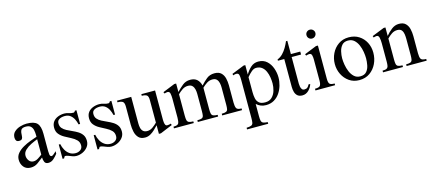

<svg xmlns="http://www.w3.org/2000/svg" viewBox="-55 -1131 4235 1871"><g transform="rotate(-15 2062.0 -195.5)"><path d="M400.9 -84V-58.6Q384.3 -36.1 359.9 -13.9Q335.4 8.3 304.7 8.3Q276.4 8.3 267.1 -13.2Q257.8 -34.7 257.8 -58.6Q228.5 -35.2 198.2 -13.4Q168 8.3 128.4 8.3Q82.5 8.3 57.4 -21.7Q32.2 -51.8 32.2 -96.2Q32.2 -132.8 56.2 -160.9Q80.1 -189 116.5 -209.5Q152.8 -230 191.2 -244.1Q229.5 -258.3 257.8 -267.6V-284.2Q257.8 -311.5 252.4 -335.7Q247.1 -359.9 231 -375Q214.8 -390.1 182.1 -390.1Q142.1 -390.1 132.3 -368.9Q122.6 -347.7 122.6 -314.5Q122.6 -294.9 114.7 -283.7Q106.9 -272.5 85 -272.5Q64.5 -272.5 56.2 -284.2Q47.9 -295.9 47.9 -314.5Q47.9 -351.1 72.3 -373.5Q96.7 -396 131.1 -406.2Q165.5 -416.5 195.8 -416.5Q272.5 -416.5 301.8 -385.3Q331.1 -354 331.1 -278.3V-140.6Q331.1 -123.5 331.3 -102.3Q331.5 -81.1 333.5 -69.8Q334.5 -61.5 338.9 -54.7Q343.3 -47.9 352.5 -47.9Q359.4 -47.9 369.1 -55.2Q378.9 -62.5 387.9 -71Q397 -79.6 400.9 -84ZM257.8 -87.9V-242.7Q228 -231.4 192.6 -214.4Q157.2 -197.3 131.8 -173.1Q106.4 -148.9 106.4 -116.7Q106.4 -90.3 123 -66.9Q139.6 -43.5 169.4 -43.5Q192.4 -43.5 216.1 -58.3Q239.7 -73.2 257.8 -87.9Z M722.2 -102.1Q722.2 -67.4 701.7 -41.3Q681.2 -15.1 649.9 -0.7Q618.7 13.7 586.4 13.7Q567.4 13.7 547.9 6.6Q528.3 -0.5 510.5 -7.6Q492.7 -14.6 478.5 -14.6Q473.6 -14.6 469.5 -6.3Q465.3 2 462.9 5.9H447.8V-138.2H462.9Q469.2 -106.4 484.9 -78.1Q500.5 -49.8 525.9 -32.2Q551.3 -14.6 586.4 -14.6Q613.8 -14.6 635 -30Q656.2 -45.4 656.2 -74.2Q656.2 -107.9 635 -129.4Q613.8 -150.9 582.5 -166.7Q551.3 -182.6 520 -200Q488.8 -217.3 467.5 -242.7Q446.3 -268.1 446.3 -308.1Q446.3 -345.7 465.1 -369.6Q483.9 -393.6 513.9 -405Q543.9 -416.5 577.1 -416.5Q600.1 -416.5 622.1 -408.7Q644 -400.9 666 -400.9Q678.2 -400.9 685.1 -416.5H700.7V-278.3H685.1Q678.7 -307.1 665.5 -333Q652.3 -358.9 630.6 -375.2Q608.9 -391.6 575.7 -391.6Q558.6 -391.6 540.5 -387.2Q522.5 -382.8 510.3 -371.1Q498 -359.4 498 -336.9Q498 -307.6 514.2 -288.8Q530.3 -270 555.9 -256.6Q581.5 -243.2 610.1 -230.7Q638.7 -218.3 664.3 -202.4Q689.9 -186.5 706.1 -162.8Q722.2 -139.2 722.2 -102.1Z M1074.7 -102.1Q1074.7 -67.4 1054.2 -41.3Q1033.7 -15.1 1002.4 -0.7Q971.2 13.7 939 13.7Q919.9 13.7 900.4 6.6Q880.9 -0.5 863 -7.6Q845.2 -14.6 831.1 -14.6Q826.2 -14.6 822 -6.3Q817.9 2 815.4 5.9H800.3V-138.2H815.4Q821.8 -106.4 837.4 -78.1Q853 -49.8 878.4 -32.2Q903.8 -14.6 939 -14.6Q966.3 -14.6 987.5 -30Q1008.8 -45.4 1008.8 -74.2Q1008.8 -107.9 987.5 -129.4Q966.3 -150.9 935.1 -166.7Q903.8 -182.6 872.6 -200Q841.3 -217.3 820.1 -242.7Q798.8 -268.1 798.8 -308.1Q798.8 -345.7 817.6 -369.6Q836.4 -393.6 866.5 -405Q896.5 -416.5 929.7 -416.5Q952.6 -416.5 974.6 -408.7Q996.6 -400.9 1018.6 -400.9Q1030.8 -400.9 1037.6 -416.5H1053.2V-278.3H1037.6Q1031.2 -307.1 1018.1 -333Q1004.9 -358.9 983.2 -375.2Q961.4 -391.6 928.2 -391.6Q911.1 -391.6 893.1 -387.2Q875 -382.8 862.8 -371.1Q850.6 -359.4 850.6 -336.9Q850.6 -307.6 866.7 -288.8Q882.8 -270 908.4 -256.6Q934.1 -243.2 962.6 -230.7Q991.2 -218.3 1016.8 -202.4Q1042.5 -186.5 1058.6 -162.8Q1074.7 -139.2 1074.7 -102.1Z M1560.5 -37.1 1438 13.7H1417.5V-73.2Q1399.9 -54.2 1378.7 -33.9Q1357.4 -13.7 1332.8 0Q1308.1 13.7 1279.8 13.7Q1235.8 13.7 1213.4 -11Q1190.9 -35.6 1183.1 -72.3Q1175.3 -108.9 1175.3 -144V-325.2Q1175.3 -364.7 1159.9 -376.2Q1144.5 -387.7 1106.9 -387.7V-404.3H1250V-134.3Q1250 -111.3 1255.1 -90.1Q1260.3 -68.8 1274.9 -55.4Q1289.6 -42 1316.9 -42Q1345.7 -42 1372.1 -61Q1398.4 -80.1 1417.5 -99.6V-328.6Q1417.5 -365.7 1401.9 -376.7Q1386.2 -387.7 1352.1 -387.7V-404.3H1490.7V-106.4Q1490.7 -97.7 1492.2 -83.3Q1493.7 -68.8 1499.3 -57.4Q1504.9 -45.9 1518.1 -45.9Q1537.6 -45.9 1554.7 -52.7Z M2259.8 0H2059.6V-17.1Q2090.8 -17.1 2104.5 -23.9Q2118.2 -30.8 2121.3 -46.9Q2124.5 -63 2124.5 -91.3V-266.6Q2124.5 -289.1 2119.4 -311.5Q2114.3 -334 2099.9 -348.9Q2085.4 -363.8 2057.1 -363.8Q2026.4 -363.8 2000 -346.4Q1973.6 -329.1 1952.6 -308.1V-91.3Q1952.6 -63 1956.3 -46.9Q1960 -30.8 1974.1 -23.9Q1988.3 -17.1 2018.6 -17.1V0H1813.5V-17.1Q1845.7 -17.1 1859.4 -23.4Q1873 -29.8 1876.2 -46.1Q1879.4 -62.5 1879.4 -91.3V-266.6Q1879.4 -290 1874 -312.7Q1868.7 -335.4 1854 -350.3Q1839.4 -365.2 1811 -365.2Q1779.8 -365.2 1753.7 -347.4Q1727.5 -329.6 1706.5 -308.1V-91.3Q1706.5 -63 1710.4 -46.9Q1714.4 -30.8 1728.3 -23.9Q1742.2 -17.1 1772.9 -17.1V0H1572.8V-17.1Q1615.7 -17.1 1624.5 -34.9Q1633.3 -52.7 1633.3 -91.3V-284.7Q1633.3 -311.5 1628.7 -335Q1624 -358.4 1602.5 -358.4Q1594.7 -358.4 1587.2 -356.2Q1579.6 -354 1572.8 -351.6L1564.9 -367.2L1687.5 -416.5H1706.5V-331.1Q1735.4 -361.8 1768.8 -389.2Q1802.2 -416.5 1847.2 -416.5Q1890.6 -416.5 1915.5 -394Q1940.4 -371.6 1950.7 -331.1Q1979.5 -363.8 2012 -390.1Q2044.4 -416.5 2091.8 -416.5Q2135.7 -416.5 2158.9 -394.3Q2182.1 -372.1 2190.4 -337.6Q2198.7 -303.2 2198.7 -266.6V-91.3Q2198.7 -53.7 2208.3 -35.4Q2217.8 -17.1 2259.8 -17.1Z M2685.5 -217.3Q2685.5 -176.3 2673.8 -135.5Q2662.1 -94.7 2638.9 -60.8Q2615.7 -26.9 2580.8 -6.6Q2545.9 13.7 2499.5 13.7Q2443.8 13.7 2403.8 -23.9V99.6Q2403.8 129.4 2407.7 146Q2411.6 162.6 2426 169.4Q2440.4 176.3 2471.7 177.7V194.3H2258.3V177.7Q2291.5 176.3 2306.2 169.7Q2320.8 163.1 2324.5 146.2Q2328.1 129.4 2328.1 97.2V-285.2Q2328.1 -318.4 2323.5 -337.4Q2318.8 -356.4 2295.4 -356.4Q2279.8 -356.4 2265.6 -349.1L2260.7 -365.2L2386.7 -415.5H2403.8V-320.3Q2424.3 -356.4 2456.3 -386.5Q2488.3 -416.5 2533.2 -416.5Q2585.9 -416.5 2619.6 -385.7Q2653.3 -355 2669.4 -308.8Q2685.5 -262.7 2685.5 -217.3ZM2614.7 -175.3Q2614.7 -203.1 2609.9 -235.4Q2605 -267.6 2592.3 -296.6Q2579.6 -325.7 2556.6 -344Q2533.7 -362.3 2498 -362.3Q2474.1 -362.3 2450.7 -342.3Q2427.2 -322.3 2403.8 -293.9V-143.1Q2403.8 -109.4 2409.9 -80.1Q2416 -50.8 2436.3 -32.7Q2456.5 -14.6 2498 -14.6Q2541.5 -14.6 2567.1 -39.8Q2592.8 -64.9 2603.8 -102.1Q2614.7 -139.2 2614.7 -175.3Z M2950.2 -74.2H2967.3Q2958 -41 2930.7 -13.7Q2903.3 13.7 2866.7 13.7Q2835 13.7 2817.4 -1.7Q2799.8 -17.1 2793 -41.7Q2786.1 -66.4 2786.1 -93.8V-374.5H2722.2V-387.7Q2752.9 -399.4 2776.6 -424.1Q2800.3 -448.7 2817.9 -479.2Q2835.4 -509.8 2847.2 -538.1H2860.8V-404.3H2955.6V-374.5H2860.8V-104.5Q2860.8 -91.3 2863.8 -75.7Q2866.7 -60.1 2875 -48.6Q2883.3 -37.1 2899.9 -37.1Q2919.9 -37.1 2931.6 -47.4Q2943.4 -57.6 2950.2 -74.2Z M3145 -542.5Q3145 -523.9 3132.1 -510.5Q3119.1 -497.1 3100.1 -497.1Q3081.5 -497.1 3068.4 -510Q3055.2 -522.9 3055.2 -542.5Q3055.2 -561.5 3068.4 -574Q3081.5 -586.4 3100.1 -586.4Q3118.7 -586.4 3131.8 -573.5Q3145 -560.5 3145 -542.5ZM3198.7 0H3000.5V-17.1Q3040 -17.1 3051.8 -30.5Q3063.5 -43.9 3063.5 -82.5V-298.8Q3063.5 -318.8 3058.6 -338.6Q3053.7 -358.4 3032.2 -358.4Q3025.4 -358.4 3017.1 -356.2Q3008.8 -354 3000.5 -351.6L2994.6 -367.2L3117.2 -416.5H3136.7V-82.5Q3136.7 -43.9 3147.9 -30.5Q3159.2 -17.1 3198.7 -17.1Z M3640.6 -210Q3640.6 -151.4 3616.5 -100.3Q3592.3 -49.3 3547.9 -17.8Q3503.4 13.7 3441.4 13.7Q3383.3 13.7 3339.8 -16.6Q3296.4 -46.9 3272.7 -95.2Q3249 -143.6 3249 -198.2Q3249 -254.9 3273.2 -304.7Q3297.4 -354.5 3341.6 -385.5Q3385.7 -416.5 3445.8 -416.5Q3504.9 -416.5 3548.6 -388.7Q3592.3 -360.8 3616.5 -314Q3640.6 -267.1 3640.6 -210ZM3558.1 -175.3Q3558.1 -204.6 3552.2 -240.7Q3546.4 -276.9 3532 -310.5Q3517.6 -344.2 3493.2 -366Q3468.8 -387.7 3431.2 -387.7Q3391.1 -387.7 3369.9 -362.8Q3348.6 -337.9 3340.6 -302.5Q3332.5 -267.1 3332.5 -234.9Q3332.5 -206.1 3338.6 -169.4Q3344.7 -132.8 3359.1 -98.6Q3373.5 -64.5 3397.9 -42Q3422.4 -19.5 3459.5 -19.5Q3502 -19.5 3523.2 -44.7Q3544.4 -69.8 3551.3 -106Q3558.1 -142.1 3558.1 -175.3Z M4122.6 0H3919.9V-17.1Q3950.7 -17.1 3964.6 -23.4Q3978.5 -29.8 3982.2 -46.1Q3985.8 -62.5 3985.8 -91.3V-256.8Q3985.8 -279.8 3982.4 -304.2Q3979 -328.6 3965.6 -345.5Q3952.1 -362.3 3922.4 -362.3Q3890.6 -362.3 3864.3 -344.2Q3837.9 -326.2 3817.9 -304.7V-91.3Q3817.9 -63 3821.5 -46.9Q3825.2 -30.8 3839.1 -23.9Q3853 -17.1 3883.3 -17.1V0H3682.1V-17.1Q3711.9 -17.1 3724.6 -24.9Q3737.3 -32.7 3740.5 -49.3Q3743.7 -65.9 3743.7 -91.3V-277.8Q3743.7 -308.1 3738.3 -333.3Q3732.9 -358.4 3712.4 -358.4Q3705.1 -358.4 3697.3 -356.2Q3689.5 -354 3682.1 -351.6L3676.3 -367.2L3799.8 -416.5H3817.9V-331.1Q3842.3 -361.3 3877 -388.9Q3911.6 -416.5 3953.1 -416.5Q3997.1 -416.5 4020 -393.6Q4043 -370.6 4051 -335.7Q4059.1 -300.8 4059.1 -264.2V-91.3Q4059.1 -52.7 4068.8 -34.9Q4078.6 -17.1 4122.6 -17.1Z"/></g></svg>

Font: Scheherazade New
Style: Regular
Weight: 400
Designer: SIL International
Foundry: SIL International
Version: Version 4.000